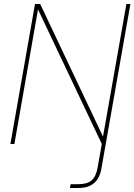

<svg xmlns="http://www.w3.org/2000/svg" viewBox="-20 -720 672 960"><path d="M32 0 155 -700H181L495 -37L612 -700H632L487 123Q482 153 468.5 174.5Q455 196 431.5 208Q408 220 371 220H330L333 201H370Q416 201 438 182Q460 163 468 118L489 0L170 -673L52 0Z"/></svg>

Font: DM Sans 9pt Thin
Style: Italic
Weight: 250
Italic angle: -10°
Version: Version 4.004;gftools[0.9.30]